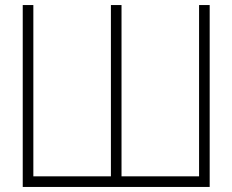

<svg xmlns="http://www.w3.org/2000/svg" viewBox="-20 -740 920 760"><path d="M70 -720H112V-42H419V-720H461V-42H768V-720H810V0H70Z"/></svg>

Font: Tap Sans
Style: Regular
Weight: 400
Designer: Tap Payments
Foundry: Tap Payments
Version: Version 1.001;Glyphs 3.1.2 (3151)